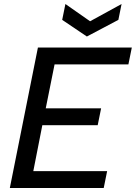

<svg xmlns="http://www.w3.org/2000/svg" viewBox="-20 -937 677 957"><path d="M620 -616H252L208 -397H484L467 -313H191L146 -84H514L497 0H29L169 -700H637ZM586 -917 570 -838 413 -755 290 -838 306 -917 429 -831Z"/></svg>

Font: Albert Sans Medium
Style: Italic
Weight: 500
Italic angle: -11.25°
Designer: Andreas Rasmussen
Foundry: a.Foundry
Version: Version 1.025